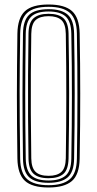

<svg xmlns="http://www.w3.org/2000/svg" viewBox="-20 -826 431 852"><path d="M195.5 6Q122.2 6 90.4 -23.8Q58.5 -53.5 57.2 -122Q56.2 -202.2 55.6 -270.5Q55 -338.8 55 -402.6Q55 -466.5 55.6 -533.2Q56.2 -600 57.2 -677.5Q58.5 -746.5 90.5 -776.2Q122.5 -806 195.5 -806Q266.8 -806 299.5 -776.8Q332.2 -747.5 333.5 -677.5Q334.8 -608.5 335.4 -542.8Q336 -477 336 -410.4Q336 -343.8 335.5 -272.6Q335 -201.5 333.5 -122Q332.2 -51.2 298.9 -22.6Q265.5 6 195.5 6ZM195.5 -4.2Q258.8 -4.2 289.5 -30.5Q320.2 -56.8 321.2 -122Q322.5 -196.2 323 -263.6Q323.5 -331 323.6 -396.5Q323.8 -462 323.1 -531Q322.5 -600 321.2 -677.2Q320.2 -742 290 -768.9Q259.8 -795.8 195.5 -795.8Q129.2 -795.8 100 -768.2Q70.8 -740.8 69.5 -677.2Q68.5 -611.8 67.9 -550.1Q67.2 -488.5 67.1 -424Q67 -359.5 67.6 -285.8Q68.2 -212 69.5 -122Q70.5 -57 101 -30.6Q131.5 -4.2 195.5 -4.2ZM195.5 -14.8Q135.8 -14.8 109.2 -39.6Q82.8 -64.5 82 -122Q81 -202.2 80.4 -270.5Q79.8 -338.8 79.8 -402.6Q79.8 -466.5 80.4 -533.2Q81 -600 82 -677.2Q82.8 -735.2 109.2 -760.2Q135.8 -785.2 195.5 -785.2Q253.2 -785.2 280.5 -760.9Q307.8 -736.5 308.8 -677Q310 -610 310.8 -544.4Q311.5 -478.8 311.5 -411.6Q311.5 -344.5 310.9 -272.9Q310.2 -201.2 308.8 -122.2Q308 -62.2 279.9 -38.5Q251.8 -14.8 195.5 -14.8ZM195.5 -25Q245 -25 270.4 -46.1Q295.8 -67.2 296.5 -122.5Q297.8 -195.5 298.4 -263.2Q299 -331 299.1 -397.4Q299.2 -463.8 298.6 -532.6Q298 -601.5 296.5 -677Q295.5 -731.2 271 -753.1Q246.5 -775 195.5 -775Q142.2 -775 118.8 -752.4Q95.2 -729.8 94.2 -677Q93.2 -608.2 92.6 -542.8Q92 -477.2 91.9 -411Q91.8 -344.8 92.4 -273.5Q93 -202.2 94.2 -122.2Q95 -70 118.8 -47.5Q142.5 -25 195.5 -25ZM195.5 -35.2Q149.5 -35.2 128.4 -55.4Q107.2 -75.5 106.5 -123.2Q105 -218.2 104.5 -309.1Q104 -400 104.5 -490.9Q105 -581.8 106.5 -676.8Q107.2 -726.2 129.5 -745.5Q151.8 -764.8 195.5 -764.8Q240.2 -764.8 261.8 -745Q283.2 -725.2 284.2 -676.8Q285.5 -610.8 286.1 -545.4Q286.8 -480 286.8 -412.8Q286.8 -345.5 286.2 -273.6Q285.8 -201.8 284.2 -122.8Q283.2 -73 261.1 -54.1Q239 -35.2 195.5 -35.2ZM195.5 -45.8Q233.5 -45.8 252.4 -63Q271.2 -80.2 272 -123.8Q273 -195 273.6 -261.6Q274.2 -328.2 274.2 -394.5Q274.2 -460.8 273.8 -530Q273.2 -599.2 272 -675.5Q271.2 -720.5 252 -737.4Q232.8 -754.2 195.5 -754.2Q157.2 -754.2 138.4 -737Q119.5 -719.8 118.8 -676Q117.5 -590.2 116.9 -503.1Q116.2 -416 116.8 -322.5Q117.2 -229 118.8 -123.2Q119.5 -81.2 137.8 -63.5Q156 -45.8 195.5 -45.8Z"/></svg>

Font: Big Shoulders Inline Text Thin Light
Style: Regular
Weight: 300
Version: Version 2.002